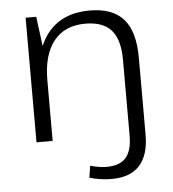

<svg xmlns="http://www.w3.org/2000/svg" viewBox="-52 -595 746 829"><g transform="rotate(-5 320.5 -180.5)"><path d="M398 186Q376 186 351 182.5Q326 179 303 172L311 121Q329 126 346.5 129Q364 132 381 132Q439 132 465.5 101.5Q492 71 492 6V-5H561V9Q561 96 520.5 141Q480 186 398 186ZM492 -322Q492 -410 456 -451Q420 -492 343 -492Q254 -492 206.5 -432.5Q159 -373 159 -263L126 -199V-260Q126 -399 188.5 -473Q251 -547 367 -547Q466 -547 513.5 -493Q561 -439 561 -326V0H492ZM89 -540H135L159 -357V0H89Z"/></g></svg>

Font: Pathway Extreme 28pt Light
Style: Regular
Weight: 300
Designer: Eduardo Rodriguez Tunni
Foundry: Eduardo Rodriguez Tunni
Version: Version 1.001;gftools[0.9.26]